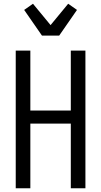

<svg xmlns="http://www.w3.org/2000/svg" viewBox="-20 -1005 540 1025"><path d="M64 0V-735H142V-415H358V-735H436V0H358V-345H142V0ZM204 -815 109 -952 156 -985 250 -871 344 -985 391 -952 296 -815Z"/></svg>

Font: HulyMono
Style: Regular
Weight: 400
Monospace: yes
Designer: Belleve Invis
Foundry: Belleve Invis
Version: Version 33.2.5; ttfautohint (v1.8.4)